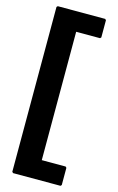

<svg xmlns="http://www.w3.org/2000/svg" viewBox="-164 -930 775 1260"><g transform="rotate(15 224.0 -300.0)"><path d="M63 -867 56 -860V260L63 267H385L392 260V143L385 136H223V-736H385L392 -743V-860L385 -867Z"/></g></svg>

Font: Hussar Woodtype
Style: Blk
Weight: 900
Foundry: Cannot Into Space Fonts
Version: Version 1.07